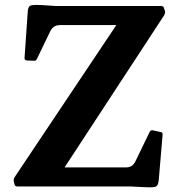

<svg xmlns="http://www.w3.org/2000/svg" viewBox="-20 -774 740 797"><path d="M51 0Q42 0 40 -10L37 -22Q36 -31 41 -39L463 -670H232Q214 -670 204 -663Q194 -656 188 -643L133 -529Q129 -520 119 -522L90 -523Q80 -526 82 -535L95 -723Q96 -745 105 -750Q114 -755 152 -753L213 -749H650Q659 -749 661 -739L665 -727Q666 -718 661 -710L248 -79H500Q518 -79 527.5 -86Q537 -93 543 -106L601 -226Q605 -235 615 -233L646 -226Q656 -225 655 -215L639 -27Q637 -5 628 0Q619 5 581 3L521 0Z"/></svg>

Font: Hahmlet
Style: Bold
Weight: 700
Designer: Minjoo Ham & Mark Frömberg
Foundry: hypertype
Version: Version 1.002; ttfautohint (v1.8.3)